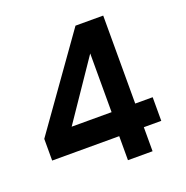

<svg xmlns="http://www.w3.org/2000/svg" viewBox="-126 -816 901 931"><g transform="rotate(-20 325.0 -350.0)"><path d="M378 0V-124H32V-236L362 -700H505V-246H595V-124H505V0ZM177 -246H383V-549Z"/></g></svg>

Font: Host Grotesk Black
Style: Regular
Weight: 900
Designer: Doğukan Karapınar based on Poppins by Indian Type Foundry, Jonny Pinhorn
Foundry: Element Type
Version: Version 1.000; ttfautohint (v1.8.4.7-5d5b);gftools[0.9.33]